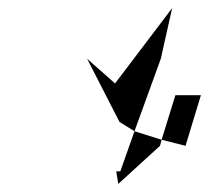

<svg xmlns="http://www.w3.org/2000/svg" viewBox="-20 -735 516 474"><path d="M195 -590 275 -434 312 -411 377 -590 405 -715 264 -529ZM267 -312 272 -281 375 -375 379 -390 312 -411 277 -312ZM379 -390 438 -375 476 -500H413Z"/></svg>

Font: bitstorm
Style: ulcnobl
Weight: 400
Version: Version 0.2